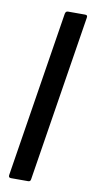

<svg xmlns="http://www.w3.org/2000/svg" viewBox="-81 -719 366 754"><g transform="rotate(10 102.0 -341.5)"><path d="M20 0Q10 0 11 -10L116 -672Q118 -683 127 -683H195Q201 -683 203 -680.5Q205 -678 204 -672L99 -10Q98 0 89 0Z"/></g></svg>

Font: Sofia Sans Extra Condensed SemiBold
Style: Italic
Weight: 600
Italic angle: -9°
Designer: Botio Nikoltchev, Ani Petrova
Foundry: lettersoup
Version: Version 4.101